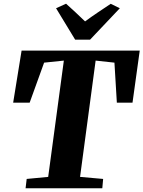

<svg xmlns="http://www.w3.org/2000/svg" viewBox="-20 -1016 774 1036"><path d="M118 0 124 -50.5 240 -61.5 324.5 -689 218 -678 140 -462H51L96.5 -743H734L695 -462H610.5L597.5 -678L496 -689L412 -61.5L536.5 -50.5L532 0ZM385.5 -802 282.5 -971.5 336.5 -996Q362.5 -972.5 388.5 -948.5Q414.5 -924.5 439 -900.5Q473 -925.5 508 -949Q543 -972.5 577.5 -995.5L626.5 -971.5L466 -802Z"/></svg>

Font: Merriweather 36pt Black
Style: Italic
Weight: 900
Italic angle: -7.8°
Version: Version 2.101